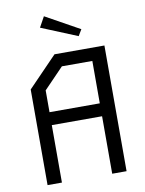

<svg xmlns="http://www.w3.org/2000/svg" viewBox="-98 -984 796 1053"><g transform="rotate(-10 300.0 -458.0)"><path d="M242 -700 80 -532.5V0H160V-320H440V0H520V-700ZM160 -513.5 270.5 -628H440V-392H160ZM221 -915.5 189 -857.5 390 -775 411 -810Z"/></g></svg>

Font: Kode
Style: Regular
Weight: 400
Monospace: yes
Designer: Isa Ozler
Foundry: Kadena LLC
Version: Version 1.000;gftools[0.9.28]